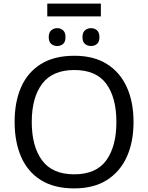

<svg xmlns="http://www.w3.org/2000/svg" viewBox="-20 -1034 821 1064"><path d="M539 -1014V-943H242V-1014ZM297 -878Q316 -878 329.5 -866Q343 -854 343 -828Q343 -802 329.5 -790.5Q316 -779 297 -779Q278 -779 264 -790.5Q250 -802 250 -828Q250 -854 264 -866Q278 -878 297 -878ZM484 -878Q504 -878 517.5 -866Q531 -854 531 -828Q531 -802 517.5 -790.5Q504 -779 484 -779Q465 -779 451 -790.5Q437 -802 437 -828Q437 -854 451 -866Q465 -878 484 -878ZM720 -358Q720 -247 682.5 -164.5Q645 -82 572 -36Q499 10 391 10Q280 10 206.5 -36Q133 -82 97 -165Q61 -248 61 -359Q61 -469 97 -551Q133 -633 206.5 -679Q280 -725 392 -725Q499 -725 572 -679.5Q645 -634 682.5 -551.5Q720 -469 720 -358ZM156 -358Q156 -223 213 -145.5Q270 -68 391 -68Q513 -68 569 -145.5Q625 -223 625 -358Q625 -493 569 -569.5Q513 -646 392 -646Q271 -646 213.5 -569.5Q156 -493 156 -358Z"/></svg>

Font: Go Noto Kurrent-Regular
Style: Regular
Weight: 400
Designer: Monotype Design Team
Foundry: Monotype Imaging Inc.
Version: Version 2.012; ttfautohint (v1.8.4.7-5d5b)